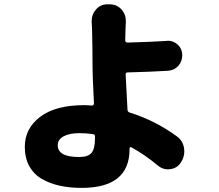

<svg xmlns="http://www.w3.org/2000/svg" viewBox="-20 -828 1040 911"><path d="M430.7 -171.9V-180.7Q430.7 -190.4 421.9 -191.4Q389.6 -196.3 357.4 -196.3Q309.6 -196.3 281.7 -181.2Q253.9 -166 253.9 -138.7Q253.9 -83 355.5 -83Q398.4 -83 414.6 -103Q430.7 -123 430.7 -171.9ZM818.4 -181.6Q847.7 -161.1 853.5 -124Q854.5 -116.2 854.5 -109.4Q854.5 -81.1 837.9 -56.6Q820.3 -29.3 787.1 -25.4Q782.2 -24.4 777.3 -24.4Q751 -24.4 729.5 -42Q668 -93.8 603.5 -128.9Q600.6 -130.9 597.7 -129.4Q594.7 -127.9 594.7 -124V-120.1Q594.7 63.5 367.2 63.5Q310.5 63.5 263.7 53.2Q216.8 43 178.7 21Q140.6 -1 119.1 -39.6Q97.7 -78.1 97.7 -130.9Q97.7 -218.8 170.9 -273.9Q244.1 -329.1 379.9 -329.1Q394.5 -329.1 416 -327.1Q419.9 -327.1 422.9 -330.1Q425.8 -333 425.8 -336.9Q418.9 -463.9 418.9 -533.2Q418.9 -597.7 417 -681.6Q416 -706.1 415 -723.6Q415 -726.6 415 -729.5Q415 -759.8 435.5 -783.2Q457 -807.6 490.2 -807.6H500Q534.2 -807.6 556.6 -783.2Q577.1 -759.8 577.1 -729.5Q577.1 -726.6 577.1 -723.6Q576.2 -704.1 575.2 -681.6Q574.2 -665 574.2 -635.7Q574.2 -631.8 577.1 -628.9Q580.1 -626 584 -626Q692.4 -628.9 770.5 -633.8Q773.4 -634.8 776.4 -634.8Q801.8 -634.8 822.3 -617.2Q844.7 -596.7 844.7 -565.4Q844.7 -537.1 826.2 -515.6Q806.6 -494.1 776.4 -492.2Q695.3 -487.3 585.9 -484.4Q576.2 -484.4 576.2 -474.6Q579.1 -413.1 585 -306.6Q585.9 -296.9 595.7 -293.9Q716.8 -255.9 818.4 -181.6Z"/></svg>

Font: Gen Jyuu GothicX Heavy
Style: Bold
Weight: 900
Designer: [Source Han Sans]
Ryoko NISHIZUKA  (kana & ideographs); Paul D. Hunt (Latin, Greek & Cyrillic); Wenlong ZHANG  (bopomofo
Version: Version 1.002.20150607